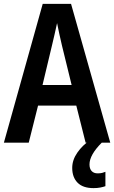

<svg xmlns="http://www.w3.org/2000/svg" viewBox="-20 -828 588 989"><path d="M421 -93 373 -284H176L128 -93H0L200 -808H346L548 -93ZM299 -594Q292 -624 285.5 -653.5Q279 -683 274 -709Q269 -684 261 -650.5Q253 -617 248 -595L199 -390H349ZM441 19Q441 41 452 53Q463 65 483 65Q497 65 506.5 62.5Q516 60 523 57V131Q512 135 496.5 138Q481 141 462 141Q407 141 379.5 113Q352 85 352 37Q352 -4 378.5 -42Q405 -80 444 -106L504 -93Q441 -30 441 19Z"/></svg>

Font: Noto Sans Kannada UI Condensed SemiBold
Style: Regular
Weight: 600
Width: 3
Designer: Jelle Bosma - Monotype Design Team
Foundry: Monotype Imaging Inc.
Version: Version 2.005; ttfautohint (v1.8.4.7-5d5b)